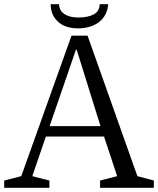

<svg xmlns="http://www.w3.org/2000/svg" viewBox="-24 -901 758 921"><path d="M475 -246 538 -56 456 -35V0H714V-35L635 -56L396 -730H319L78 -56L-4 -35V0H213V-35L131 -56L196 -246ZM214 -296 340 -662H344L458 -296ZM495 -881H454Q454 -848 426.5 -832.5Q399 -817 351 -817Q312 -817 286.5 -832.5Q261 -848 259 -881H219Q219 -830 253.5 -797.5Q288 -765 351 -765Q381 -765 407 -773Q433 -781 452 -796Q471 -811 482 -832.5Q493 -854 495 -881Z"/></svg>

Font: GradeGX
Style: Regular
Weight: 100
Width: 1
Designer: Adam Twardoch
Foundry: Adam Twardoch
Version: Version 2.002; DEVELOPMENT